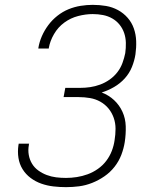

<svg xmlns="http://www.w3.org/2000/svg" viewBox="-20 -763 640 791"><path d="M252 8Q226 8 200 5Q174 2 150 -6.5Q126 -15 106 -30Q86 -45 73 -66Q60 -87 56 -112.5Q52 -138 56 -165Q56 -166 56.5 -167.5Q57 -169 57 -171H100Q99 -170 99 -168.5Q99 -167 99 -166Q95 -145 98.5 -125Q102 -105 112 -88.5Q122 -72 138 -60.5Q154 -49 172.5 -42Q191 -35 211 -32.5Q231 -30 252 -30Q274 -30 296.5 -33.5Q319 -37 341 -45Q363 -53 383 -67Q403 -81 417.5 -100Q432 -119 440.5 -141Q449 -163 452 -185Q456 -209 456 -232.5Q456 -256 448.5 -277.5Q441 -299 427 -316Q413 -333 393.5 -344Q374 -355 351 -359Q328 -363 304 -363H242L249 -401H310Q331 -401 351.5 -404Q372 -407 392.5 -414.5Q413 -422 431.5 -435Q450 -448 463.5 -465.5Q477 -483 484.5 -503.5Q492 -524 496 -544Q499 -565 498.5 -586.5Q498 -608 491.5 -627Q485 -646 472.5 -661.5Q460 -677 442.5 -687Q425 -697 404.5 -701Q384 -705 362 -705Q333 -705 302 -697Q271 -689 245 -670Q219 -651 202.5 -622.5Q186 -594 181 -565Q181 -564 181 -564Q181 -564 181 -563H138Q138 -564 138 -564.5Q138 -565 138 -565Q142 -590 152.5 -614Q163 -638 179 -659.5Q195 -681 216.5 -698Q238 -715 262.5 -725Q287 -735 312.5 -739Q338 -743 362 -743Q390 -743 416.5 -738.5Q443 -734 466 -721.5Q489 -709 506 -689.5Q523 -670 531.5 -645.5Q540 -621 541 -594Q542 -567 538 -539Q534 -513 523.5 -487Q513 -461 494 -440Q475 -419 450 -404.5Q425 -390 399 -382Q428 -371 450 -350.5Q472 -330 484.5 -302.5Q497 -275 498 -243Q499 -211 494 -178Q490 -152 480 -125.5Q470 -99 452 -76Q434 -53 410 -36.5Q386 -20 359.5 -9.5Q333 1 306 4.5Q279 8 252 8Z"/></svg>

Font: Iosevka SS04 XLt Ex
Style: Italic
Weight: 200
Width: 7
Italic angle: -9°
Monospace: yes
Designer: Belleve Invis
Foundry: Belleve Invis
Version: Version 19.0.0; ttfautohint (v1.8.4)